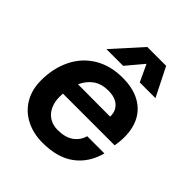

<svg xmlns="http://www.w3.org/2000/svg" viewBox="-215 -927 1080 1080"><g transform="rotate(45 325.0 -387.0)"><path d="M44 -231Q44 -326 81 -402.5Q118 -479 189.5 -522.5Q261 -566 359 -566Q436 -566 490.5 -538.5Q545 -511 573.5 -459.5Q602 -408 602 -337Q602 -300 595 -265H184Q183 -256 183 -238Q183 -198 198 -166Q213 -134 241.5 -116.5Q270 -99 307 -99Q366 -99 402 -124Q438 -149 450 -192H587Q561 -95 489 -41.5Q417 12 298 12Q225 12 167 -17.5Q109 -47 76.5 -102Q44 -157 44 -231ZM463 -361Q465 -405 436 -431.5Q407 -458 353 -458Q299 -458 263 -432.5Q227 -407 207 -362ZM334 -786H484L570 -615H445L398 -716L313 -615H180Z"/></g></svg>

Font: Azeret Mono SemiBold
Style: Italic
Weight: 600
Italic angle: -12°
Designer: Martin Vácha
Foundry: Displaay
Version: Version 1.000; Glyphs 3.0.3, build 3074